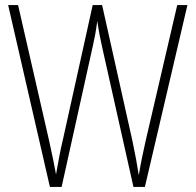

<svg xmlns="http://www.w3.org/2000/svg" viewBox="-20 -734 768 754"><path d="M716 -714 549 0H504L382 -545Q376 -572 371.5 -595Q367 -618 362 -652Q358 -621 354 -599Q350 -577 344 -551L222 0H176L12 -714H51L173 -181Q183 -136 189.5 -103.5Q196 -71 200 -49Q206 -84 213 -120.5Q220 -157 226 -181L344 -714H381L500 -181Q508 -143 513.5 -113.5Q519 -84 525 -46Q531 -82 537.5 -114Q544 -146 552 -181L676 -714Z"/></svg>

Font: Noto Sans Telugu Condensed ExtraLight
Style: Regular
Weight: 200
Width: 3
Designer: Jelle Bosma - Monotype Design Team
Foundry: Monotype Imaging Inc.
Version: Version 2.005; ttfautohint (v1.8.4.7-5d5b)